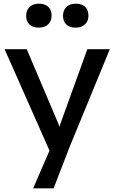

<svg xmlns="http://www.w3.org/2000/svg" viewBox="-20 -792 621 1042"><path d="M160 230 266 -15 267 67 5 -525H125L289 -139Q294 -129 301 -108.5Q308 -88 313 -68L287 -62Q295 -83 302.5 -104Q310 -125 317 -146L454 -525H576L360 0L271 230ZM322 -707Q322 -736 340.5 -754Q359 -772 391 -772Q424 -772 442 -755Q460 -738 460 -707Q460 -678 441.5 -660Q423 -642 391 -642Q358 -642 340 -659Q322 -676 322 -707ZM122 -707Q122 -736 140.5 -754Q159 -772 191 -772Q224 -772 242 -755Q260 -738 260 -707Q260 -678 241.5 -660Q223 -642 191 -642Q158 -642 140 -659Q122 -676 122 -707Z"/></svg>

Font: Our Lexend
Style: Regular
Weight: 400
Designer: Bonnie Shaver-Troup, Thomas Jockin
Foundry: Lexend
Version: Version 1.007